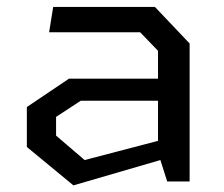

<svg xmlns="http://www.w3.org/2000/svg" viewBox="-20 -534 660 565"><path d="M472 0H538V-406L436 -513.5H136.5L124.5 -439H392.5L445 -384.5V-302.5H183L59 -219V-101.5L196 11.5L452 -63ZM145 -135V-190L217.5 -237.5H445V-119.5L229 -63Z"/></svg>

Font: Monaspace Krypton
Style: Regular
Weight: 400
Designer: Riley Cran & the Lettermatic Team
Foundry: Lettermatic
Version: Version 1.200 (Monaspace Krypton)